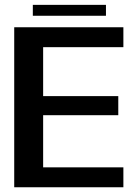

<svg xmlns="http://www.w3.org/2000/svg" viewBox="-20 -790 592 810"><path d="M40 0H500.5V-84H162V-304H479V-384.5H162V-591H500.5V-675H40ZM118.5 -723.5H427V-769.5H118.5Z"/></svg>

Font: Anybody Thin Medium
Style: Regular
Weight: 500
Version: Version 1.113;gftools[0.9.25]